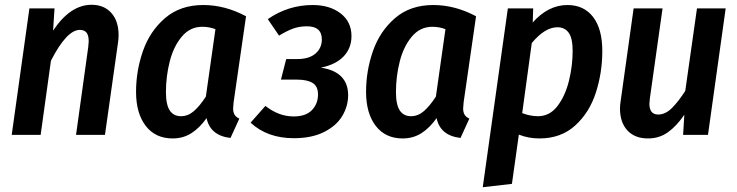

<svg xmlns="http://www.w3.org/2000/svg" viewBox="-20 -564 3084 803"><path d="M476 -417Q476 -400 473 -382L419 0H298L349 -367Q351 -385 351 -391Q351 -417 341.5 -428Q332 -439 314 -439Q259 -439 193 -310L150 0H29L103 -529H208L202 -436Q274 -544 363 -544Q415 -544 445.5 -510Q476 -476 476 -417Z M1009 -496 957 -136Q955 -116 955 -110Q955 -95 961 -84.5Q967 -74 981 -68L944 13Q859 3 844 -70Q815 -29 780.5 -7Q746 15 702 15Q630 15 589.5 -37.5Q549 -90 549 -180Q549 -268 578 -351Q607 -434 670.5 -488.5Q734 -543 830 -543Q921 -543 1009 -496ZM674 -179Q674 -126 690 -102Q706 -78 737 -78Q766 -78 790.5 -99Q815 -120 841 -160L881 -442Q855 -452 826 -452Q775 -452 740.5 -411Q706 -370 690 -307.5Q674 -245 674 -179Z M1450 -413Q1450 -363 1417.5 -328.5Q1385 -294 1322 -281Q1378 -273 1407 -244Q1436 -215 1436 -166Q1436 -120 1411.5 -79Q1387 -38 1335.5 -12Q1284 14 1209 14Q1098 14 1028 -51L1090 -121Q1146 -77 1208 -77Q1259 -77 1284.5 -103.5Q1310 -130 1310 -169Q1310 -203 1287.5 -217Q1265 -231 1222 -231H1155L1177 -317H1223Q1273 -317 1299.5 -340Q1326 -363 1326 -399Q1326 -454 1264 -454Q1232 -454 1206 -444.5Q1180 -435 1147 -415L1100 -484Q1185 -543 1288 -543Q1359 -543 1404.5 -508Q1450 -473 1450 -413Z M1971 -496 1919 -136Q1917 -116 1917 -110Q1917 -95 1923 -84.5Q1929 -74 1943 -68L1906 13Q1821 3 1806 -70Q1777 -29 1742.5 -7Q1708 15 1664 15Q1592 15 1551.5 -37.5Q1511 -90 1511 -180Q1511 -268 1540 -351Q1569 -434 1632.5 -488.5Q1696 -543 1792 -543Q1883 -543 1971 -496ZM1636 -179Q1636 -126 1652 -102Q1668 -78 1699 -78Q1728 -78 1752.5 -99Q1777 -120 1803 -160L1843 -442Q1817 -452 1788 -452Q1737 -452 1702.5 -411Q1668 -370 1652 -307.5Q1636 -245 1636 -179Z M2104 -529H2210L2208 -470Q2273 -543 2353 -543Q2422 -543 2460.5 -493Q2499 -443 2499 -351Q2499 -260 2472 -176.5Q2445 -93 2385.5 -39Q2326 15 2236 15Q2190 15 2150 -1L2121 205L1999 219ZM2375 -351Q2375 -404 2358.5 -427Q2342 -450 2311 -450Q2259 -450 2204 -384L2164 -91Q2197 -78 2230 -78Q2279 -78 2311.5 -120.5Q2344 -163 2359.5 -226Q2375 -289 2375 -351Z M2573 -110Q2573 -125 2576 -143L2630 -529H2751L2698 -153Q2696 -137 2696 -130Q2696 -85 2733 -85Q2763 -85 2790.5 -112.5Q2818 -140 2846 -184L2895 -529H3015L2941 0H2837L2842 -84Q2809 -36 2773 -10.5Q2737 15 2690 15Q2635 15 2604 -18.5Q2573 -52 2573 -110Z"/></svg>

Font: Fira Sans Condensed Medium
Style: Italic
Weight: 500
Width: 3
Italic angle: -8°
Designer: bBox Type GmbH & Carrois Corporate GbR & Edenspiekermann AG
Foundry: bBox Type GmbH & Carrois Corporate GbR & Edenspiekermann AG
Version: Version 4.301